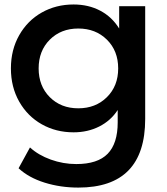

<svg xmlns="http://www.w3.org/2000/svg" viewBox="-20 -619 749 861"><path d="M331.1 222.2Q251.1 222.2 180 200Q108.9 177.8 63.3 135.6L114.4 42.2Q152.2 76.7 207.8 96.7Q263.3 116.7 322.2 116.7Q417.8 116.7 462.8 70.6Q507.8 24.4 507.8 -70V-125.6Q476.7 -77.8 425 -51.7Q373.3 -25.6 310 -25.6Q231.1 -25.6 167.2 -61.7Q103.3 -97.8 66.1 -163.3Q28.9 -228.9 28.9 -312.2Q28.9 -395.6 66.1 -461.1Q103.3 -526.7 167.2 -562.8Q231.1 -598.9 310 -598.9Q376.7 -598.9 429.4 -571.1Q482.2 -543.3 514.4 -491.1V-591.1H631.1V-85.6Q631.1 222.2 331.1 222.2ZM510 -312.2Q510 -391.1 459.4 -441.1Q408.9 -491.1 331.1 -491.1Q253.3 -491.1 203.3 -441.1Q153.3 -391.1 153.3 -312.2Q153.3 -233.3 203.3 -183.3Q253.3 -133.3 331.1 -133.3Q408.9 -133.3 459.4 -183.3Q510 -233.3 510 -312.2Z"/></svg>

Font: Paperlogy 6 SemiBold
Style: Regular
Weight: 600
Designer: redesigned by Lee Juim, glyphs from Gmarket Sans & Montserrat
Foundry: PT&
Version: Version 1.001